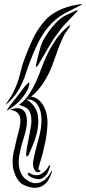

<svg xmlns="http://www.w3.org/2000/svg" viewBox="-20 -786 420 938"><path d="M353 -726Q330 -701 304 -674.5Q278 -648 264 -625Q253 -613 241.5 -595Q230 -577 218 -556.5Q206 -536 193.5 -514.5Q181 -493 169 -473Q167 -471 163.5 -464.5Q160 -458 158 -460Q154 -460 156 -467Q158 -474 158 -478Q160 -487 163.5 -501.5Q167 -516 171 -532Q175 -548 180 -562.5Q185 -577 190 -588Q195 -595 208.5 -617.5Q222 -640 248 -669Q276 -700 304 -712.5Q332 -725 348 -733Q360 -739 359 -735Q358 -731 353 -726ZM379 -764Q381 -763 377 -761Q373 -759 371 -759Q337 -742 294.5 -719.5Q252 -697 215 -653Q186 -618 164.5 -573.5Q143 -529 127 -486Q116 -458 108 -432Q100 -406 88.5 -380.5Q77 -355 60.5 -330.5Q44 -306 16 -281Q13 -276 10 -275Q7 -274 12 -282Q38 -319 50.5 -346.5Q63 -374 70.5 -398.5Q78 -423 84 -448.5Q90 -474 103 -507Q119 -549 139 -593Q159 -637 195 -680Q215 -704 238.5 -719Q262 -734 285.5 -743.5Q309 -753 331.5 -758Q354 -763 373 -766Q375 -766 375.5 -765.5Q376 -765 377 -765Q378 -764 379 -764ZM319 -653Q311 -640 301.5 -627.5Q292 -615 279 -584Q267 -556 255 -521Q243 -486 234 -463Q227 -445 216.5 -424Q206 -403 193 -383Q180 -363 164.5 -345Q149 -327 132 -314Q154 -311 170 -297Q186 -283 195.5 -263.5Q205 -244 209 -221.5Q213 -199 212 -178Q209 -128 201 -91Q193 -54 188 -34Q183 -17 178.5 -2Q174 13 171 24Q169 31 168 36Q167 41 170 44Q173 47 175.5 46Q178 45 178 48Q178 53 169 55Q161 57 155.5 52.5Q150 48 146 39Q142 30 141.5 18Q141 6 144 -8Q150 -38 158 -68.5Q166 -99 175 -133Q181 -158 182.5 -188.5Q184 -219 177 -244.5Q170 -270 153.5 -286Q137 -302 108 -300Q130 -289 144.5 -269Q159 -249 163 -232Q169 -203 166.5 -176Q164 -149 157 -124.5Q150 -100 140.5 -77.5Q131 -55 122 -34Q122 -32 118 -26.5Q114 -21 110 -22Q108 -22 108 -28.5Q108 -35 108 -38Q109 -49 111.5 -63.5Q114 -78 117 -93Q120 -108 122.5 -122Q125 -136 127 -147Q127 -150 129.5 -160.5Q132 -171 133 -185.5Q134 -200 132 -216Q130 -232 121 -247Q113 -258 99 -264Q85 -270 73 -274Q102 -295 121 -323.5Q140 -352 155 -385Q170 -418 183 -454Q196 -490 213.5 -525.5Q231 -561 255 -595.5Q279 -630 315 -659Q322 -665 322 -661.5Q322 -658 319 -653ZM123 -382Q124 -382 123.5 -377Q123 -372 121.5 -366.5Q120 -361 118 -355.5Q116 -350 115 -348Q104 -328 94 -314.5Q84 -301 73.5 -290.5Q63 -280 52.5 -272Q42 -264 29 -255Q27 -253 20.5 -249Q14 -245 14 -247Q16 -252 23 -262Q30 -272 39 -283.5Q48 -295 56 -304.5Q64 -314 67 -319Q74 -327 82.5 -339Q91 -351 99 -361Q107 -371 113.5 -377.5Q120 -384 123 -382ZM233 55Q228 72 218.5 89.5Q209 107 193 118.5Q177 130 153.5 131.5Q130 133 97 118Q82 111 72 98.5Q62 86 55.5 71Q49 56 45.5 41.5Q42 27 42 15Q41 -5 43.5 -25Q46 -45 51 -60Q61 -108 71.5 -145.5Q82 -183 79 -208Q77 -225 63.5 -236.5Q50 -248 27 -249Q39 -254 52.5 -256.5Q66 -259 77.5 -256Q89 -253 98 -243Q107 -233 110 -214Q113 -195 110.5 -174.5Q108 -154 102 -132.5Q96 -111 89 -89Q82 -67 78 -44Q75 -32 72.5 -13.5Q70 5 72.5 25Q75 45 84.5 64Q94 83 115 96Q137 110 155.5 109Q174 108 188.5 99.5Q203 91 213.5 77.5Q224 64 230 52Q235 46 234.5 50Q234 54 233 55ZM223 31Q218 48 211.5 60.5Q205 73 188 84Q177 91 163 89Q149 87 137 82Q125 77 118.5 70Q112 63 118 59Q121 57 129 62Q137 67 148 69Q169 73 184 62Q195 56 203.5 46Q212 36 219 24Q222 20 223 21Q224 22 224.5 24Q225 26 224.5 28.5Q224 31 223 31Z"/></svg>

Font: Akronim
Style: Regular
Weight: 400
Designer: Grzegorz Klimczewski
Foundry: Fonty.PL
Version: Version 1.001